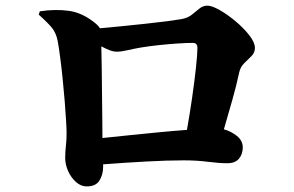

<svg xmlns="http://www.w3.org/2000/svg" viewBox="-20 -688 1040 680"><path d="M342.8 -199.2Q385.7 -203.6 437.5 -209Q489.3 -214.4 542.5 -219.5Q595.7 -224.6 642.1 -228Q651.9 -282.7 660.4 -341.8Q668.9 -400.9 674.1 -449Q679.2 -497.1 679.2 -518.1Q679.2 -536.1 663.1 -536.1Q640.6 -536.1 608.2 -533.9Q575.7 -531.7 541.7 -528.1Q507.8 -524.4 481 -520Q457.5 -516.1 433.3 -510.5Q409.2 -504.9 394 -504.9Q381.8 -504.9 367.9 -510.3Q354 -515.6 338.9 -523.9Q339.8 -492.2 340.3 -447.3Q340.8 -402.3 341.3 -354.5Q341.8 -306.6 342.3 -265.1Q342.8 -223.6 342.8 -199.2ZM117.2 -636.2 121.1 -647.9Q174.3 -656.2 223.6 -649.7Q272.9 -643.1 319.8 -604Q329.1 -596.2 334 -587.9Q368.7 -590.8 411.4 -595.2Q454.1 -599.6 496.1 -604Q538.1 -608.4 571.5 -612.8Q605 -617.2 621.1 -620.1Q644.5 -624 659.2 -635.7Q673.8 -647.5 686.3 -657.7Q698.7 -668 714.8 -668Q730.5 -668 758.1 -652.3Q785.6 -636.7 814.5 -612.5Q843.3 -588.4 863 -563Q882.8 -537.6 882.8 -518.1Q882.8 -501.5 870.8 -489.5Q858.9 -477.5 845.2 -464.4Q831.5 -451.2 827.1 -431.2Q817.4 -385.3 803 -334.7Q788.6 -284.2 772.9 -230Q798.3 -223.1 819.1 -206.5Q839.8 -189.9 839.8 -166Q839.8 -142.1 826.4 -126Q813 -109.9 785.2 -109.9Q755.9 -109.9 716.3 -115Q676.8 -120.1 630.9 -120.1Q574.2 -120.1 497.8 -116Q421.4 -111.8 345.2 -106V-96.2Q345.2 -70.3 332.5 -49.1Q319.8 -27.8 287.1 -27.8Q266.6 -27.8 249.3 -43.2Q231.9 -58.6 221.4 -81.8Q210.9 -105 210.9 -128.9Q210.9 -150.9 213.4 -171.4Q215.8 -191.9 215.8 -215.8Q215.8 -230 214.1 -260.3Q212.4 -290.5 209.2 -329.1Q206.1 -367.7 201.9 -408.4Q197.8 -449.2 193.1 -484.9Q188.5 -520.5 184.1 -543.9Q178.7 -570.8 164.8 -588.4Q150.9 -606 117.2 -636.2Z"/></svg>

Font: Source Han Serif JP Heavy
Style: Regular
Weight: 900
Designer: Ryoko NISHIZUKA  (kana & ideographs); Frank Grießhammer (Latin, Greek & Cyrillic); Wenlong ZHANG  (bopomofo); Sandoll Co
Foundry: Adobe Systems Incorporated
Version: Version 1.001;PS 1.001;hotconv 16.6.54;makeotf.lib2.5.65590